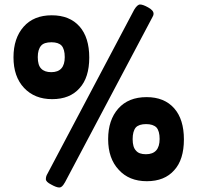

<svg xmlns="http://www.w3.org/2000/svg" viewBox="-20 -804 878 854"><path d="M461 -185Q461 -99 508 -49Q554 2 633 2Q712 2 755 -47Q798 -94 798 -184Q798 -273 755 -322Q711 -372 632 -372Q551 -372 506 -321Q461 -270 461 -185ZM629 -118Q598 -118 585 -134Q570 -149 570 -185Q570 -220 584 -237Q598 -252 630 -252Q661 -252 676 -237Q690 -221 690 -186Q690 -118 629 -118ZM40 -549Q40 -463 87 -413Q134 -363 212 -363Q291 -363 334 -412Q377 -459 377 -548Q377 -637 334 -686Q290 -736 210 -736Q130 -736 85 -685Q40 -634 40 -549ZM208 -483Q178 -483 163 -499Q148 -514 148 -550Q148 -584 163 -601Q176 -616 209 -616Q240 -616 254 -601Q268 -585 268 -550Q268 -483 208 -483ZM191 -31Q184 -20 184 -7Q184 5 208 17Q231 30 244 30Q256 30 267 10L269 7L656 -724Q663 -735 663 -743Q663 -758 639 -771Q616 -784 603 -784Q591 -784 577 -761Z"/></svg>

Font: FredokaOneMacrons
Style: Regular
Weight: 500
Designer: ""
Foundry: ""
Version: ""